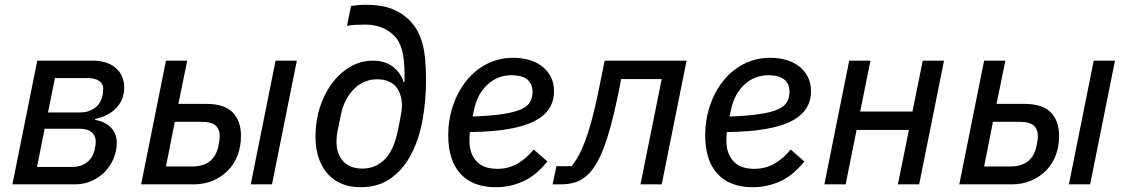

<svg xmlns="http://www.w3.org/2000/svg" viewBox="-20 -772 4721 804"><path d="M136 -518H369Q429 -518 464.5 -487.5Q500 -457 500 -406Q500 -354 466.5 -319.5Q433 -285 379 -274L378 -270Q422 -262 445.5 -237Q469 -212 469 -175Q469 -142 456.5 -110.5Q444 -79 421 -54.5Q398 -30 365.5 -15Q333 0 293 0H32ZM280 -73Q320 -73 344 -92Q368 -111 376 -143Q381 -165 381 -178Q381 -204 363.5 -218.5Q346 -233 314 -233H167L135 -73ZM317 -301Q349 -301 375 -318.5Q401 -336 409 -371Q411 -379 411.5 -388Q412 -397 412 -402Q412 -422 394.5 -433.5Q377 -445 349 -445H210L181 -301Z M675 -518H764L727 -337H844Q919 -337 954 -301.5Q989 -266 989 -203Q989 -159 975 -122Q961 -85 934.5 -58Q908 -31 871.5 -15.5Q835 0 790 0H571ZM786 -75Q875 -75 894 -158Q900 -183 900 -202Q900 -231 882.5 -246.5Q865 -262 823 -262H712L675 -75ZM1134 -518H1223L1119 0H1030Z M1490 12Q1448 12 1413.5 -1.5Q1379 -15 1354 -42Q1329 -69 1315 -109Q1301 -149 1301 -201Q1301 -264 1319 -321Q1337 -378 1369.5 -422Q1402 -466 1446 -492Q1490 -518 1542 -518Q1593 -518 1626 -492Q1659 -466 1670 -428H1674V-457Q1674 -523 1663.5 -562Q1653 -601 1630 -623Q1606 -647 1575.5 -658Q1545 -669 1510 -669Q1485 -669 1467.5 -668Q1450 -667 1433 -664L1450 -747Q1462 -749 1477.5 -750.5Q1493 -752 1513 -752Q1576 -752 1619.5 -735.5Q1663 -719 1694 -688Q1712 -670 1725 -648Q1738 -626 1747 -596.5Q1756 -567 1760 -528Q1764 -489 1764 -437Q1764 -351 1749.5 -270.5Q1735 -190 1702.5 -127Q1670 -64 1617.5 -26Q1565 12 1490 12ZM1498 -66Q1552 -66 1591 -104.5Q1630 -143 1647 -230L1655 -270Q1659 -290 1661 -303.5Q1663 -317 1663 -329Q1663 -380 1637 -410Q1611 -440 1558 -440Q1533 -440 1509 -430.5Q1485 -421 1465 -402Q1445 -383 1429.5 -354.5Q1414 -326 1407 -289L1393 -221Q1391 -211 1390 -200.5Q1389 -190 1389 -179Q1389 -128 1417 -97Q1445 -66 1498 -66Z M2057 12Q1960 12 1908.5 -44Q1857 -100 1857 -206Q1857 -270 1876.5 -328.5Q1896 -387 1931.5 -432Q1967 -477 2017.5 -503.5Q2068 -530 2130 -530Q2162 -530 2192.5 -522Q2223 -514 2247 -496.5Q2271 -479 2285.5 -452.5Q2300 -426 2300 -390Q2300 -305 2214.5 -263Q2129 -221 1948 -219Q1946 -208 1946 -198Q1946 -188 1946 -180Q1946 -129 1975 -97Q2004 -65 2063 -65Q2109 -65 2146.5 -86.5Q2184 -108 2215 -146L2272 -96Q2224 -36 2169.5 -12Q2115 12 2057 12ZM2122 -457Q2064 -457 2021.5 -418Q1979 -379 1965 -312L1959 -284Q2037 -287 2086 -294.5Q2135 -302 2162.5 -314.5Q2190 -327 2200 -345.5Q2210 -364 2210 -388Q2210 -408 2202.5 -421.5Q2195 -435 2182.5 -443Q2170 -451 2154 -454Q2138 -457 2122 -457Z M2310 -76H2374Q2389 -95 2403 -120.5Q2417 -146 2430.5 -182Q2444 -218 2457 -265.5Q2470 -313 2483 -375L2512 -518H2855L2751 0H2662L2751 -441H2581L2569 -379Q2553 -301 2537.5 -244.5Q2522 -188 2506.5 -148.5Q2491 -109 2475.5 -84Q2460 -59 2445 -44Q2419 -18 2390.5 -9Q2362 0 2328 0H2294Z M3133 12Q3036 12 2984.5 -44Q2933 -100 2933 -206Q2933 -270 2952.5 -328.5Q2972 -387 3007.5 -432Q3043 -477 3093.5 -503.5Q3144 -530 3206 -530Q3238 -530 3268.5 -522Q3299 -514 3323 -496.5Q3347 -479 3361.5 -452.5Q3376 -426 3376 -390Q3376 -305 3290.5 -263Q3205 -221 3024 -219Q3022 -208 3022 -198Q3022 -188 3022 -180Q3022 -129 3051 -97Q3080 -65 3139 -65Q3185 -65 3222.5 -86.5Q3260 -108 3291 -146L3348 -96Q3300 -36 3245.5 -12Q3191 12 3133 12ZM3198 -457Q3140 -457 3097.5 -418Q3055 -379 3041 -312L3035 -284Q3113 -287 3162 -294.5Q3211 -302 3238.5 -314.5Q3266 -327 3276 -345.5Q3286 -364 3286 -388Q3286 -408 3278.5 -421.5Q3271 -435 3258.5 -443Q3246 -451 3230 -454Q3214 -457 3198 -457Z M3536 -518H3625L3582 -305H3801L3844 -518H3933L3829 0H3740L3786 -228H3567L3521 0H3432Z M4101 -518H4190L4153 -337H4270Q4345 -337 4380 -301.5Q4415 -266 4415 -203Q4415 -159 4401 -122Q4387 -85 4360.5 -58Q4334 -31 4297.5 -15.5Q4261 0 4216 0H3997ZM4212 -75Q4301 -75 4320 -158Q4326 -183 4326 -202Q4326 -231 4308.5 -246.5Q4291 -262 4249 -262H4138L4101 -75ZM4560 -518H4649L4545 0H4456Z"/></svg>

Font: IBM Plex Sans Text
Style: Italic
Weight: 450
Italic angle: -11°
Designer: Mike Abbink, Paul van der Laan, Pieter van Rosmalen
Foundry: Bold Monday
Version: Version 3.005